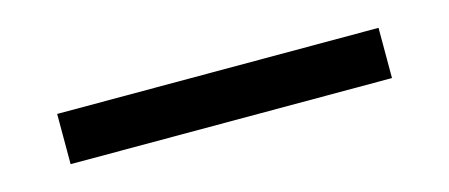

<svg xmlns="http://www.w3.org/2000/svg" viewBox="-24 -76 648 277"><g transform="rotate(-15 300.0 62.5)"><path d="M60 100V25H540V100Z"/></g></svg>

Font: JetBrains Mono NL
Style: Regular
Weight: 400
Monospace: yes
Designer: Philipp Nurullin, Konstantin Bulenkov
Foundry: JetBrains
Version: Version 2.305; ttfautohint (v1.8.4.7-5d5b)